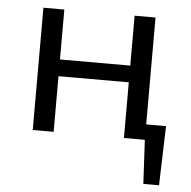

<svg xmlns="http://www.w3.org/2000/svg" viewBox="-48 -516 728 732"><g transform="rotate(5 316.0 -150.0)"><path d="M594 -59 587 168H527L518 0H438V-213H169V0H89V-468H169V-277H438V-468H518V-59Z"/></g></svg>

Font: Ysabeau SC Medium
Style: Regular
Weight: 500
Designer: Christian Thalmann (Catharsis Fonts)
Version: Version 0.003